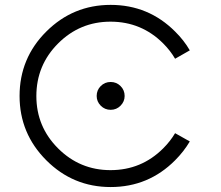

<svg xmlns="http://www.w3.org/2000/svg" viewBox="-20 -775 889 771"><path d="M742.2 -207Q717.8 -166 683.1 -131.3Q576.2 -23.9 424.3 -23.9Q273.4 -23.9 166 -131.3Q58.6 -238.8 58.6 -389.6Q58.6 -541.5 166 -648.4Q273.4 -755.4 424.3 -755.4Q576.2 -755.4 683.1 -648.4Q718.8 -613.3 742.2 -572.8L683.1 -539.1Q664.1 -571.8 635.3 -600.6Q547.9 -688 423.8 -688Q300.8 -688 213.4 -600.6Q126 -513.2 126 -389.2Q126 -266.1 213.4 -179Q300.8 -91.8 423.8 -91.8Q547.9 -91.8 635.3 -179.2Q664.1 -208 683.1 -240.2ZM424.3 -445.8Q447.8 -445.8 464.1 -429.4Q480.5 -413.1 480.5 -389.6Q480.5 -367.2 464.1 -350.6Q447.8 -334 424.3 -334Q400.9 -334 384.5 -350.6Q368.2 -367.2 368.2 -389.6Q368.2 -413.1 384.5 -429.4Q400.9 -445.8 424.3 -445.8Z"/></svg>

Font: Stelpolvo Sans Regula
Style: Regular
Weight: 400
Designer: Itomi Saki
Foundry: Itomi Saki
Version: Version 1.003;December 30, 2023;FontCreator 15.0.0.2927 64-b